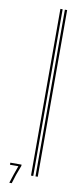

<svg xmlns="http://www.w3.org/2000/svg" viewBox="-102 -842 369 987"><g transform="rotate(10 82.0 -349.0)"><path d="M25.4 114.3Q40 67.4 56.6 22.5H12.7V11.7H71.3V18.6Q50.8 69.3 38.1 114.3ZM128.9 58.6V-811.5H140.6V58.6ZM152.3 58.6V-811.5H164.1V58.6Z"/></g></svg>

Font: Libre Barcode EAN13 Text
Style: Regular
Weight: 400
Version: Version 1.008; ttfautohint (v1.8.3)